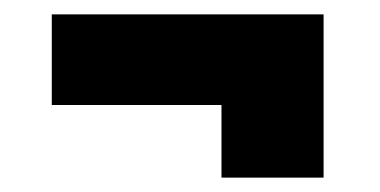

<svg xmlns="http://www.w3.org/2000/svg" viewBox="-20 -377 528 267"><path d="M288 -130V-231H52V-357H430V-130Z"/></svg>

Font: Passion One
Style: Regular
Weight: 400
Designer: Alejandro Lo Celso
Foundry: Fontstage
Version: Version 1.002